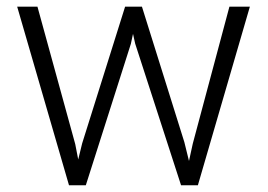

<svg xmlns="http://www.w3.org/2000/svg" viewBox="-20 -548 794 568"><path d="M202.6 -121.6 211.4 -76.2 223.1 -124 350.1 -528.3H399.9L525.4 -127.4L539.1 -71.8L550.3 -123L658.7 -528.3H719.2L565.4 0H515.6L379.9 -418.9L373.5 -447.8L367.2 -418.5L233.9 0H184.1L30.8 -528.3H90.8Z"/></svg>

Font: Roboto Light
Style: Regular
Weight: 300
Designer: Google
Version: Version 2.134; 2016; ttfautohint (v1.6)